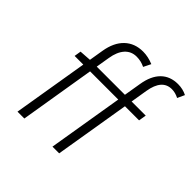

<svg xmlns="http://www.w3.org/2000/svg" viewBox="-195 -943 1114 1114"><g transform="rotate(45 361.5 -386.0)"><path d="M116.5 -505 188.6 -509.9 203.1 -598Q216.3 -677.6 260.5 -719.8Q304.7 -762.1 373.2 -762.1Q414.8 -762.1 458.1 -744L435.7 -698.9Q403.8 -714.8 367.5 -714.8Q323.9 -714.8 295.8 -683.8Q267.8 -652.7 258.5 -595.2L244.3 -509.9H475.5L493.3 -616.8Q505.7 -692.8 545.6 -732.4Q585.6 -772 649.9 -772Q690 -772 723 -755L702.8 -710.9Q674 -725.9 645.2 -725.9Q566.1 -725.9 547.6 -614L530.5 -509.9H646.3L638.5 -463.1H522.7L446 0H391L467.7 -463.1H236.5L160.2 0H104L180.8 -463.1H109.7Z"/></g></svg>

Font: Karasuma Gothic
Style: Light Italic
Weight: 300
Italic angle: 9.39998°
Designer: Rasmus Andersson / Ryoko Nishizuka
Foundry: rsms
Version: Version 1.00